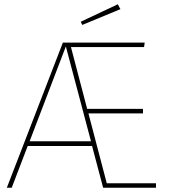

<svg xmlns="http://www.w3.org/2000/svg" viewBox="-20 -881 795 901"><path d="M407 -218 289 -663 119 -218ZM712 -21V0H464L412 -196H110L35 0H12L275 -681H659L656 -660H313L389 -370H651V-349H395L481 -21ZM366 -764 359 -779 533 -861 545 -838Z"/></svg>

Font: FiraSans
Style: Regular
Weight: 150
Designer: Carrois Corporate & Edenspiekermann AG
Foundry: Carrois Corporate GbR & Edenspiekermann AG
Version: Version 3.106;PS 003.106;hotconv 1.0.70;makeotf.lib2.5.58329